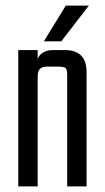

<svg xmlns="http://www.w3.org/2000/svg" viewBox="-20 -663 373 683"><path d="M114 0H45V-485H114V-433V-426ZM288 0H219V-395Q219 -415 213.5 -420.5Q208 -426 188 -426H148Q130 -426 122 -418Q114 -410 114 -390V-356H110V-424Q110 -458 126.5 -471.5Q143 -485 169 -485H209Q249 -485 268.5 -465.5Q288 -446 288 -406ZM136 -516 214 -643H296L198 -516Z"/></svg>

Font: Teko Variable Light
Style: Regular
Weight: 300
Designer: Manushi Parikh, Jonny Pinhorn
Foundry: Indian Type Foundry
Version: Version 3.000